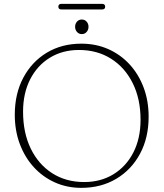

<svg xmlns="http://www.w3.org/2000/svg" viewBox="-20 -936 830 974"><path d="M392.5 -714.5Q467 -714.5 529.5 -686.8Q592 -659 637.8 -609Q683.5 -559 708.8 -491.5Q734 -424 734 -344Q734 -237 690.2 -155.8Q646.5 -74.5 569.5 -28.8Q492.5 17 392.5 17Q319.5 17 258 -10.8Q196.5 -38.5 151 -88.5Q105.5 -138.5 80.2 -206.2Q55 -274 55 -354Q55 -460.5 98.2 -541.8Q141.5 -623 217.5 -668.8Q293.5 -714.5 392.5 -714.5ZM693 -328.5Q693 -434.5 653.2 -514.2Q613.5 -594 543.2 -638.2Q473 -682.5 380.5 -682.5Q297 -682.5 233 -643.2Q169 -604 133 -533.5Q97 -463 97 -369.5Q97 -262 136.2 -181.8Q175.5 -101.5 245.2 -57Q315 -12.5 407 -12.5Q491 -12.5 555.5 -52Q620 -91.5 656.5 -162.5Q693 -233.5 693 -328.5ZM395 -763Q380 -763 370.5 -774Q361 -785 361 -800Q361 -815.5 370.5 -826.2Q380 -837 395 -837Q410 -837 419.5 -826.2Q429 -815.5 429 -800Q429 -785 419.5 -774Q410 -763 395 -763ZM276 -902Q276 -916.5 292 -916.5H497.5Q513.5 -916.5 513.5 -902Q513.5 -888 497.5 -888H292Q276 -888 276 -902Z"/></svg>

Font: Fraunces 9pt S050 Thin
Style: Regular
Weight: 100
Version: Version 1.000; ttfautohint (v1.8.3)